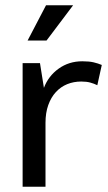

<svg xmlns="http://www.w3.org/2000/svg" viewBox="-20 -710 412 730"><path d="M66 0V-470H132L147 -376Q164 -421 203 -449Q242 -477 293 -477Q319 -477 336 -473Q353 -469 367 -463L350 -386Q338 -392 323.5 -396Q309 -400 289 -400Q260 -400 235.5 -390Q211 -380 192.5 -360Q174 -340 163.5 -310.5Q153 -281 153 -243V0ZM157 -556H85L155 -690H258Z"/></svg>

Font: Mukta
Style: Regular
Weight: 400
Designer: Girish Dalvi and Yashodeep Gholap
Foundry: Ek Type
Version: Version 2.538;PS 1.001;hotconv 16.6.51;makeotf.lib2.5.65220;